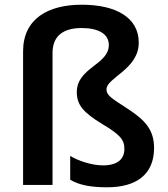

<svg xmlns="http://www.w3.org/2000/svg" viewBox="-20 -785 713 815"><path d="M569 -604C569 -712 470 -765 327 -765C185 -765 78 -706 78 -567V0H203V-560C203 -638 255 -666 327 -666C396 -666 442 -642 442 -594C442 -510 306 -498 306 -394C306 -341 332 -308 415 -258C490 -213 508 -192 508 -153C508 -109 478 -83 417 -83C369 -83 311 -103 278 -123V-22C315 0 363 10 435 10C557 10 634 -43 634 -157C634 -235 594 -276 524 -322C453 -368 432 -380 432 -406C432 -455 569 -491 569 -604Z"/></svg>

Font: Noto Sans Syriac SemiBold
Style: Regular
Weight: 600
Designer: Patrick Giasson and the Monotype Design Team
Foundry: Monotype Imaging Inc.
Version: Version 3.000